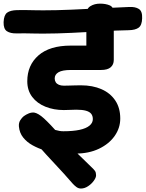

<svg xmlns="http://www.w3.org/2000/svg" viewBox="-92 -805 810 1067"><path d="M357.8 242.7Q343.6 242.7 332 233.8Q320.4 224.9 312.3 215.8Q262.4 158.2 214.7 107.8Q167 57.4 116.1 -0.6L156.8 31Q120.3 19.7 89.1 2.5Q57.8 -14.7 37.1 -40.4Q16.3 -66.1 13 -102.7Q11.6 -122.9 20.9 -137.2Q30.2 -151.6 40 -159.3Q53.3 -168.9 67.9 -174.8Q82.6 -180.7 97.2 -179.6Q120.4 -176 152.6 -146.7Q184.7 -117.4 240.3 -55L171.8 -94.6Q194.8 -89.2 217 -82.4Q239.2 -75.6 260.2 -75.6Q313.1 -75.6 349.7 -83.3Q386.2 -91.1 405.1 -106.6Q423.9 -122.1 423.9 -143.1Q423.9 -161 414.8 -172.6Q405.7 -184.1 385.4 -189.8Q365.2 -195.4 331.6 -195.4Q316.3 -195.4 299.2 -194.4Q282.1 -193.4 262.6 -193.4Q207.1 -193.4 160.8 -211.9Q114.4 -230.3 87 -266.4Q59.6 -302.6 59.6 -353.4Q59.6 -442.6 121.7 -497.1Q183.9 -551.6 301.6 -551.6H387.9Q387.9 -559.8 387.9 -584.4Q387.9 -609.1 387.9 -638.7Q387.9 -668.3 387.9 -692.9Q387.9 -717.4 387.9 -725.4Q387.9 -756.9 410.5 -770.8Q433.1 -784.8 464.1 -784.8Q495.1 -784.8 517.7 -775.2Q540.3 -765.6 540.3 -734.3V-472Q540.3 -446.2 523.2 -431.2Q506.1 -416.1 469.1 -416.1H301.6Q254.6 -416.1 233.3 -403.6Q212 -391.1 212 -369.2Q212 -357.1 217.7 -348Q223.4 -338.9 235.1 -333.9Q246.8 -328.9 262.6 -328.9Q271.8 -328.9 288.9 -329.4Q306 -329.9 324.9 -330.4Q343.8 -330.9 357.6 -330.9Q423 -330.9 472.2 -309.2Q521.3 -287.6 548.8 -246.3Q576.3 -205.1 576.3 -146.4Q576.3 -93.8 545.2 -49.5Q514.1 -5.2 458.1 21.6Q402 48.4 328.6 48.4Q315.8 48.4 304.9 47.3Q294.1 46.1 282 43.6L309.1 20.8Q337.7 46.6 365.9 74.7Q394.2 102.9 419.6 127Q430.2 136.9 436.1 145.4Q441.9 153.9 441.9 169.3Q441.9 182 429.4 199.4Q417 216.8 397.6 229.7Q378.1 242.7 357.8 242.7ZM147.6 -618.2Q129.2 -618.2 101.7 -618.7Q74.2 -619.2 46.3 -619.7Q18.4 -620.2 -0.1 -619.4Q-33.7 -618.7 -53.3 -631.3Q-73 -644 -72 -682.3Q-70.2 -721.7 -52.3 -734.7Q-34.4 -747.8 2.4 -748.8Q21 -749.6 48 -749.1Q75 -748.6 102.5 -748.1Q130 -747.6 147.6 -747.6Q221.1 -747.6 304.1 -751.2Q387 -754.9 469.8 -759.1Q552.7 -763.2 625.8 -766.2Q659.6 -768 679.6 -755.3Q699.7 -742.7 697.9 -703.3Q696.9 -665 678.7 -651.4Q660.6 -637.9 623.4 -637.1Q556.4 -635.9 474.4 -631.2Q392.3 -626.6 307.6 -622.5Q222.9 -618.4 147.6 -618.2Z"/></svg>

Font: Playpen Sans Deva
Style: Regular
Weight: 400
Designer: Pooja Saxena, Gunjan Panchal, Laura Meseguer, Veronika Burian, José Scaglione
Foundry: TypeTogether
Version: Version 2.000